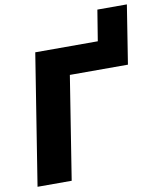

<svg xmlns="http://www.w3.org/2000/svg" viewBox="-94 -945 848 1019"><g transform="rotate(-10 330.0 -435.5)"><path d="M25 0 137 -705H474L501 -871H660L610 -555H297L209 0Z"/></g></svg>

Font: Nunito Sans 12pt Black
Style: Italic
Weight: 900
Italic angle: -9°
Designer: Vernon Adams
Foundry: Vernon Adams
Version: Version 3.101;gftools[0.9.27]